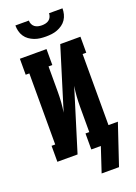

<svg xmlns="http://www.w3.org/2000/svg" viewBox="-204 -1033 914 1287"><g transform="rotate(-20 253.5 -390.0)"><path d="M250 -815Q229 -815 208.5 -817.5Q188 -820 168.5 -827.5Q149 -835 132 -847Q115 -859 103.5 -876.5Q92 -894 87 -914Q82 -934 82 -955H178Q178 -942 183.5 -929.5Q189 -917 199.5 -909Q210 -901 223.5 -898Q237 -895 250 -895Q263 -895 276.5 -898Q290 -901 300.5 -909Q311 -917 316.5 -929.5Q322 -942 322 -955H418Q418 -934 413 -914Q408 -894 396.5 -876.5Q385 -859 368 -847Q351 -835 331.5 -827.5Q312 -820 291.5 -817.5Q271 -815 250 -815ZM286 175 344 0H276V-114H303V-294Q303 -331 305.5 -367.5Q308 -404 314 -440L178 0H34V-114H60V-621H34V-735H224V-621H197V-441Q197 -404 194.5 -367.5Q192 -331 186 -295L322 -735H466V-621H440V-114H507L410 175Z"/></g></svg>

Font: Iosevka Curly Slab Heavy
Style: Regular
Weight: 900
Monospace: yes
Designer: Belleve Invis
Foundry: Belleve Invis
Version: Version 22.1.2; ttfautohint (v1.8.4)